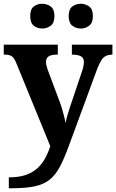

<svg xmlns="http://www.w3.org/2000/svg" viewBox="-20 -774 619 1023"><path d="M27 171Q79 171 116 158.5Q153 146 178 123.5Q203 101 219.5 71Q236 41 248 5L68 -435Q60 -456 51.5 -466Q43 -476 32 -479.5Q21 -483 4 -483H0V-536H288V-483H284Q253 -483 239 -473.5Q225 -464 225 -444Q225 -435 227.5 -424.5Q230 -414 234 -403L296 -237Q304 -217 310.5 -194.5Q317 -172 322 -152.5Q327 -133 329 -118Q334 -143 341 -165.5Q348 -188 354 -207L417 -394Q421 -404 424 -419Q427 -434 427 -443Q427 -465 412.5 -473.5Q398 -482 368 -483H363V-536H579V-483H575Q557 -482 543.5 -475.5Q530 -469 520 -453Q510 -437 499 -410L348 0Q323 69 299.5 113.5Q276 158 245 183Q214 208 166 218.5Q118 229 44 229H27ZM411 -622Q385 -622 365.5 -637Q346 -652 346 -688Q346 -725 365.5 -739.5Q385 -754 411 -754Q435 -754 455 -739.5Q475 -725 475 -688Q475 -652 455 -637Q435 -622 411 -622ZM205 -622Q179 -622 160 -637Q141 -652 141 -688Q141 -725 160 -739.5Q179 -754 205 -754Q230 -754 250 -739.5Q270 -725 270 -688Q270 -652 250 -637Q230 -622 205 -622Z"/></svg>

Font: Noto Serif Hebrew
Style: Bold
Weight: 700
Version: Version 2.003